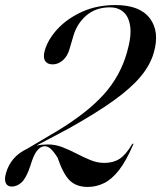

<svg xmlns="http://www.w3.org/2000/svg" viewBox="-28 -731 637 759"><path d="M-4.5 -46Q14 -112.5 79.5 -143L197 -212.5Q316 -284.5 381.8 -357.2Q447.5 -430 474 -524Q492 -586.5 486.8 -625.8Q481.5 -665 460 -683.5Q438.5 -702 407 -702Q351.5 -702 314.2 -670.5Q277 -639 262.5 -590.5L247.5 -539.5Q239.5 -509.5 220.8 -493Q202 -476.5 180.5 -476.5Q159 -476.5 150.2 -490.5Q141.5 -504.5 149 -531.5Q162 -576.5 200.5 -617.5Q239 -658.5 297.2 -684.8Q355.5 -711 428.5 -711Q524.5 -711 564.2 -658.8Q604 -606.5 580 -523Q566.5 -475 529.2 -429.8Q492 -384.5 422.8 -334.5Q353.5 -284.5 243.5 -223L116 -155.5Q137.5 -160 161 -160Q191 -160 219.2 -149Q247.5 -138 275.2 -123.5Q303 -109 330 -98Q357 -87 384 -87Q419.5 -87 444.2 -102.8Q469 -118.5 494 -160.5Q496.5 -164 498.5 -163.5Q500.5 -162.5 498.5 -159.5Q471 -95 442.5 -58.5Q414 -22 383.2 -7Q352.5 8 318.5 8Q275 8 248.8 -16.5Q222.5 -41 199.5 -108Q183.5 -133 172 -143Q160.5 -153 149 -153Q133.5 -153 119.2 -136.2Q105 -119.5 92 -75.5Q76 -27.5 57.8 -10.5Q39.5 6.5 18.5 6.5Q1 6.5 -5.2 -7.5Q-11.5 -21.5 -4.5 -46Z"/></svg>

Font: Fraunces 144pt
Style: Italic
Weight: 400
Italic angle: -16°
Version: Version 1.000;[b76b70a41]